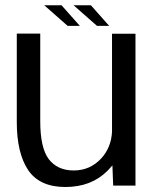

<svg xmlns="http://www.w3.org/2000/svg" viewBox="-20 -724 614 749"><path d="M421.5 0H508.5V-592.5H417V-210C415 -169 400.5 -134 375 -106C346 -75 310.5 -59 267.5 -59C225 -59 192.5 -74 170 -103.5C148 -133 137 -182 137 -251.5V-593H45.5V-248C45.5 -168 60 -105.5 89.5 -61C119 -17 167.5 5.5 235 5.5C302.5 5.5 357 -15.5 399 -57.5C406 -64.5 412.5 -72 418.5 -79ZM244 -623H291.5L220 -703.5H152.5ZM358.5 -623H406L334.5 -703.5H267Z"/></svg>

Font: Anybody
Style: Regular
Weight: 400
Designer: Tyler Finck
Foundry: Etcetera Type Company
Version: Version 1.110